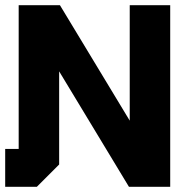

<svg xmlns="http://www.w3.org/2000/svg" viewBox="-24 -720 724 740"><path d="M-4 0V-146H48V-700H207L476 -255V-700H632V0H473L204 -445V-86L118 0Z"/></svg>

Font: Tektur
Style: Bold
Weight: 700
Designer: Adam Jagosz
Foundry: Adam Jagosz
Version: Version 1.005;gftools[0.9.30]